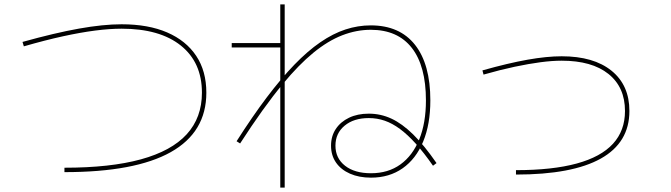

<svg xmlns="http://www.w3.org/2000/svg" viewBox="-20 -795 3040 870"><path d="M272 -35Q480 -35 618.5 -73Q757 -111 826 -186.5Q895 -262 895 -375Q895 -512 799.5 -588.5Q704 -665 531 -665Q477 -665 411 -656.5Q345 -648 265 -630.5Q185 -613 88 -585L82 -605Q229 -646 338.5 -665.5Q448 -685 531 -685Q652 -685 737.5 -648Q823 -611 869 -542Q915 -473 915 -375Q915 -196 753.5 -105.5Q592 -15 272 -15Z M1661 10Q1607 10 1566 -8Q1525 -26 1502.5 -58.5Q1480 -91 1480 -135Q1480 -178 1501.5 -210.5Q1523 -243 1561.5 -261.5Q1600 -280 1651 -280Q1705 -280 1753.5 -257.5Q1802 -235 1852 -186Q1902 -137 1958 -56L1942 -44Q1901 -103 1864 -144Q1827 -185 1792.5 -210.5Q1758 -236 1723.5 -248Q1689 -260 1651 -260Q1583 -260 1541.5 -225.5Q1500 -191 1500 -135Q1500 -78 1543.5 -44Q1587 -10 1661 -10Q1739 -10 1794.5 -50Q1850 -90 1880 -164Q1910 -238 1910 -340Q1910 -496 1846 -578Q1782 -660 1660 -660Q1595 -660 1530.5 -635Q1466 -610 1400 -556Q1334 -502 1262 -415Q1217 -361 1169 -294Q1121 -227 1068 -145L1052 -155Q1124 -268 1189 -354Q1254 -440 1314 -502Q1374 -564 1431.5 -603.5Q1489 -643 1545.5 -661.5Q1602 -680 1660 -680Q1791 -680 1860.5 -592Q1930 -504 1930 -340Q1930 -232 1897.5 -153.5Q1865 -75 1804.5 -32.5Q1744 10 1661 10ZM1250 55V-580H1030V-600H1250V-775H1270V55Z M2318 -24Q2483 -24 2593 -54Q2703 -84 2757.5 -143.5Q2812 -203 2812 -292Q2812 -400 2737 -460Q2662 -520 2525 -520Q2482 -520 2429 -513Q2376 -506 2312 -492.5Q2248 -479 2171 -457L2166 -476Q2283 -509 2370.5 -524.5Q2458 -540 2525 -540Q2670 -540 2751 -474.5Q2832 -409 2832 -292Q2832 -149 2702.5 -76.5Q2573 -4 2318 -4Z"/></svg>

Font: M PLUS 1 Thin
Style: Regular
Weight: 100
Designer: Coji Morishita
Foundry: UNDERFOREST DESIGN
Version: Version 1.001